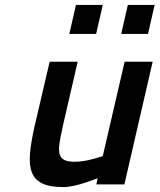

<svg xmlns="http://www.w3.org/2000/svg" viewBox="-20 -750 649 781"><path d="M601 -499 486 0H372L377 -25Q352 -15 327 -7Q306 0 281.5 5.5Q257 11 237 11Q183 11 152.5 -3.5Q122 -18 110 -48Q98 -78 102 -125Q106 -172 121 -238L182 -499H296L236 -239Q227 -199 222.5 -171Q218 -143 222 -125.5Q226 -108 240.5 -100Q255 -92 284 -92Q301 -92 320.5 -95Q340 -98 357 -103Q377 -108 398 -115L487 -499ZM289 -730H398L371 -612H262ZM500 -730H609L582 -612H473Z"/></svg>

Font: Panefresco 800wt
Style: Italic
Weight: 800
Foundry: Campivisivi & Chank Co
Version: Version 1.001